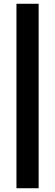

<svg xmlns="http://www.w3.org/2000/svg" viewBox="-20 -830 291 1014"><path d="M66.9 164.1V-810.1H184.1V164.1Z"/></svg>

Font: Oswald Medium
Style: Regular
Weight: 500
Designer: Vernon Adams
Foundry: Vernon Adams
Version: Version 4.103